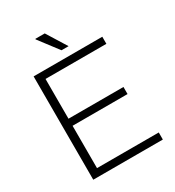

<svg xmlns="http://www.w3.org/2000/svg" viewBox="-204 -986 1005 1104"><g transform="rotate(-30 298.0 -434.0)"><path d="M87 0V-686H543V-639H139V-375H504V-328H139V-47H549V0ZM348 -736H301L203 -865L204 -868H266Z"/></g></svg>

Font: Archivo SemiCondensed Thin
Style: Regular
Weight: 250
Width: 4
Designer: Hector Gatti
Foundry: Omnibus-Type
Version: Version 2.001